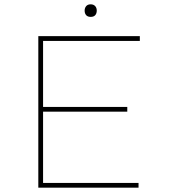

<svg xmlns="http://www.w3.org/2000/svg" viewBox="-20 -867 779 887"><path d="M157 0V-700H626V-678H179V-22H620V0ZM170 -351V-373H568V-351ZM399 -789Q385 -789 378 -797Q371 -805 371 -818Q371 -830 378 -838.5Q385 -847 399 -847Q412 -847 419.5 -839Q427 -831 427 -818Q427 -805 420 -797Q413 -789 399 -789Z"/></svg>

Font: Lexend Giga Thin
Style: Regular
Weight: 250
Version: Version 1.007